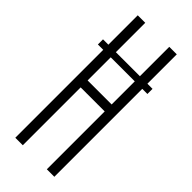

<svg xmlns="http://www.w3.org/2000/svg" viewBox="-256 -843 887 887"><g transform="rotate(45 187.0 -400.0)"><path d="M25.5 -608H349V-574.5H25.5ZM60.5 0V-800H109.5V-423.5H266.5V-800H315.5V0H266.5V-378H109.5V0Z"/></g></svg>

Font: Big Shoulders Text Thin ExtraLight
Style: Regular
Weight: 250
Version: Version 2.002